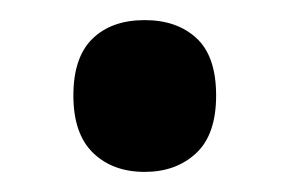

<svg xmlns="http://www.w3.org/2000/svg" viewBox="-20 -447 294 191"><path d="M53 -352Q53 -390 72 -408.5Q91 -427 124 -427Q156 -427 175.5 -409Q195 -391 195 -352Q195 -313 175 -294.5Q155 -276 124 -276Q92 -276 72.5 -295Q53 -314 53 -352Z"/></svg>

Font: Avrile Sans Condensed SemiBold
Style: Regular
Weight: 600
Width: 3
Designer: Monotype Design Team
Foundry: Monotype Imaging Inc.
Version: Version 2.001;September 10, 2019;FontCreator 11.5.0.2425 64-